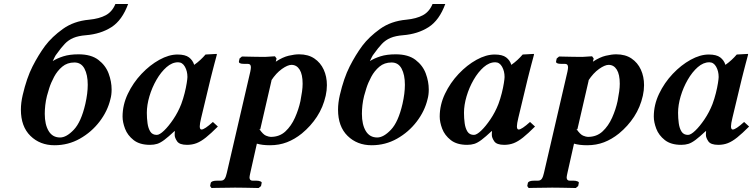

<svg xmlns="http://www.w3.org/2000/svg" viewBox="-20 -718 3785 965"><path d="M94 -240Q114 -326 143.5 -384Q173 -442 207 -488Q241 -533 296 -572.5Q351 -612 428 -619Q479 -624 511.5 -641.5Q544 -659 560 -698H624Q594 -616 540 -581.5Q486 -547 412 -541Q374 -538 349 -527.5Q324 -517 305.5 -497.5Q287 -478 265 -447Q259 -440 254.5 -430.5Q250 -421 245 -411Q267 -425 298.5 -435Q330 -445 375 -445Q438 -445 474.5 -417Q511 -389 526 -348.5Q541 -308 541 -268Q541 -241 535 -220Q521 -160 480.5 -107Q440 -54 381.5 -21Q323 12 254 12Q181 12 133 -35Q85 -82 85 -167Q85 -201 94 -240ZM354 -404Q318 -404 293 -383Q268 -362 252 -332Q236 -302 227.5 -275Q219 -248 216 -236Q210 -212 207.5 -189Q205 -166 205 -146Q205 -92 224.5 -59.5Q244 -27 282 -27Q314 -27 351 -66Q388 -105 409 -196Q421 -249 421 -292Q421 -342 404.5 -373Q388 -404 354 -404Z M858 -39Q858 -42 858 -48Q858 -54 859 -58L857 -59Q826 -30 806 -15Q786 0 770 5Q754 10 734 10Q682 10 651.5 -14Q621 -38 608.5 -71Q596 -104 596 -132Q596 -191 622.5 -246.5Q649 -302 691 -346.5Q733 -391 781 -417.5Q829 -444 872 -444Q911 -444 930 -429.5Q949 -415 956 -392Q973 -404 987 -417Q1001 -430 1013 -444L1068 -447Q1070 -447 1070 -444Q1070 -444 1066.5 -430.5Q1063 -417 1057.5 -397Q1052 -377 1047 -356.5Q1042 -336 1038 -321L991 -125Q984 -96 984 -83Q984 -67 993 -67Q1008 -67 1050 -105L1075 -82Q1040 -47 1015 -27Q990 -7 968 1.5Q946 10 920 10Q882 10 870 -8Q858 -26 858 -39ZM891 -195Q901 -222 908 -250Q915 -278 918.5 -300.5Q922 -323 922 -331Q922 -360 909.5 -382.5Q897 -405 875 -405Q845 -405 817 -380.5Q789 -356 766.5 -317Q744 -278 731 -234Q718 -190 718 -151Q718 -124 721.5 -98.5Q725 -73 735.5 -56.5Q746 -40 768 -40Q782 -40 804.5 -61.5Q827 -83 851 -118.5Q875 -154 891 -195Z M1370 -424 1366 -408Q1401 -431 1431 -438Q1461 -445 1483 -445Q1529 -445 1560 -424Q1591 -403 1607 -368Q1623 -333 1623 -290Q1623 -264 1617 -237Q1604 -179 1573 -131.5Q1542 -84 1497 -47Q1461 -18 1422 -3Q1383 12 1337 12Q1317 12 1301 10Q1285 8 1271 4L1238 151Q1237 158 1235.5 163Q1234 168 1234 173Q1234 190 1249 190H1268Q1280 190 1288.5 193.5Q1297 197 1295 202L1292 217L1280 227Q1280 227 1258 226.5Q1236 226 1208 225.5Q1180 225 1161 225Q1148 225 1128 225.5Q1108 226 1088.5 226Q1069 226 1056 226.5Q1043 227 1043 227L1036 217L1039 202Q1042 190 1072 190H1090Q1103 190 1109.5 180Q1116 170 1120 151L1238 -358Q1241 -372 1241 -380Q1241 -397 1226 -397H1207Q1178 -397 1181 -410L1184 -424L1196 -434Q1196 -434 1217.5 -433.5Q1239 -433 1266.5 -432.5Q1294 -432 1312 -432Q1317 -432 1329 -433Q1341 -434 1351.5 -434.5Q1362 -435 1362 -435ZM1345 -315 1288 -68 1283 -70Q1302 -42 1317 -36Q1332 -30 1341 -30Q1385 -30 1414.5 -57.5Q1444 -85 1462.5 -126.5Q1481 -168 1490 -210Q1495 -236 1498 -257.5Q1501 -279 1501 -297Q1501 -344 1486 -368Q1471 -392 1445 -392Q1426 -392 1397 -371.5Q1368 -351 1343 -313Z M1688 -240Q1708 -326 1737.5 -384Q1767 -442 1801 -488Q1835 -533 1890 -572.5Q1945 -612 2022 -619Q2073 -624 2105.5 -641.5Q2138 -659 2154 -698H2218Q2188 -616 2134 -581.5Q2080 -547 2006 -541Q1968 -538 1943 -527.5Q1918 -517 1899.5 -497.5Q1881 -478 1859 -447Q1853 -440 1848.5 -430.5Q1844 -421 1839 -411Q1861 -425 1892.5 -435Q1924 -445 1969 -445Q2032 -445 2068.5 -417Q2105 -389 2120 -348.5Q2135 -308 2135 -268Q2135 -241 2129 -220Q2115 -160 2074.5 -107Q2034 -54 1975.5 -21Q1917 12 1848 12Q1775 12 1727 -35Q1679 -82 1679 -167Q1679 -201 1688 -240ZM1948 -404Q1912 -404 1887 -383Q1862 -362 1846 -332Q1830 -302 1821.5 -275Q1813 -248 1810 -236Q1804 -212 1801.5 -189Q1799 -166 1799 -146Q1799 -92 1818.5 -59.5Q1838 -27 1876 -27Q1908 -27 1945 -66Q1982 -105 2003 -196Q2015 -249 2015 -292Q2015 -342 1998.5 -373Q1982 -404 1948 -404Z M2452 -39Q2452 -42 2452 -48Q2452 -54 2453 -58L2451 -59Q2420 -30 2400 -15Q2380 0 2364 5Q2348 10 2328 10Q2276 10 2245.5 -14Q2215 -38 2202.5 -71Q2190 -104 2190 -132Q2190 -191 2216.5 -246.5Q2243 -302 2285 -346.5Q2327 -391 2375 -417.5Q2423 -444 2466 -444Q2505 -444 2524 -429.5Q2543 -415 2550 -392Q2567 -404 2581 -417Q2595 -430 2607 -444L2662 -447Q2664 -447 2664 -444Q2664 -444 2660.5 -430.5Q2657 -417 2651.5 -397Q2646 -377 2641 -356.5Q2636 -336 2632 -321L2585 -125Q2578 -96 2578 -83Q2578 -67 2587 -67Q2602 -67 2644 -105L2669 -82Q2634 -47 2609 -27Q2584 -7 2562 1.5Q2540 10 2514 10Q2476 10 2464 -8Q2452 -26 2452 -39ZM2485 -195Q2495 -222 2502 -250Q2509 -278 2512.5 -300.5Q2516 -323 2516 -331Q2516 -360 2503.5 -382.5Q2491 -405 2469 -405Q2439 -405 2411 -380.5Q2383 -356 2360.5 -317Q2338 -278 2325 -234Q2312 -190 2312 -151Q2312 -124 2315.5 -98.5Q2319 -73 2329.5 -56.5Q2340 -40 2362 -40Q2376 -40 2398.5 -61.5Q2421 -83 2445 -118.5Q2469 -154 2485 -195Z M2964 -424 2960 -408Q2995 -431 3025 -438Q3055 -445 3077 -445Q3123 -445 3154 -424Q3185 -403 3201 -368Q3217 -333 3217 -290Q3217 -264 3211 -237Q3198 -179 3167 -131.5Q3136 -84 3091 -47Q3055 -18 3016 -3Q2977 12 2931 12Q2911 12 2895 10Q2879 8 2865 4L2832 151Q2831 158 2829.5 163Q2828 168 2828 173Q2828 190 2843 190H2862Q2874 190 2882.5 193.5Q2891 197 2889 202L2886 217L2874 227Q2874 227 2852 226.5Q2830 226 2802 225.5Q2774 225 2755 225Q2742 225 2722 225.5Q2702 226 2682.5 226Q2663 226 2650 226.5Q2637 227 2637 227L2630 217L2633 202Q2636 190 2666 190H2684Q2697 190 2703.5 180Q2710 170 2714 151L2832 -358Q2835 -372 2835 -380Q2835 -397 2820 -397H2801Q2772 -397 2775 -410L2778 -424L2790 -434Q2790 -434 2811.5 -433.5Q2833 -433 2860.5 -432.5Q2888 -432 2906 -432Q2911 -432 2923 -433Q2935 -434 2945.5 -434.5Q2956 -435 2956 -435ZM2939 -315 2882 -68 2877 -70Q2896 -42 2911 -36Q2926 -30 2935 -30Q2979 -30 3008.5 -57.5Q3038 -85 3056.5 -126.5Q3075 -168 3084 -210Q3089 -236 3092 -257.5Q3095 -279 3095 -297Q3095 -344 3080 -368Q3065 -392 3039 -392Q3020 -392 2991 -371.5Q2962 -351 2937 -313Z M3528 -39Q3528 -42 3528 -48Q3528 -54 3529 -58L3527 -59Q3496 -30 3476 -15Q3456 0 3440 5Q3424 10 3404 10Q3352 10 3321.5 -14Q3291 -38 3278.5 -71Q3266 -104 3266 -132Q3266 -191 3292.5 -246.5Q3319 -302 3361 -346.5Q3403 -391 3451 -417.5Q3499 -444 3542 -444Q3581 -444 3600 -429.5Q3619 -415 3626 -392Q3643 -404 3657 -417Q3671 -430 3683 -444L3738 -447Q3740 -447 3740 -444Q3740 -444 3736.5 -430.5Q3733 -417 3727.5 -397Q3722 -377 3717 -356.5Q3712 -336 3708 -321L3661 -125Q3654 -96 3654 -83Q3654 -67 3663 -67Q3678 -67 3720 -105L3745 -82Q3710 -47 3685 -27Q3660 -7 3638 1.5Q3616 10 3590 10Q3552 10 3540 -8Q3528 -26 3528 -39ZM3561 -195Q3571 -222 3578 -250Q3585 -278 3588.5 -300.5Q3592 -323 3592 -331Q3592 -360 3579.5 -382.5Q3567 -405 3545 -405Q3515 -405 3487 -380.5Q3459 -356 3436.5 -317Q3414 -278 3401 -234Q3388 -190 3388 -151Q3388 -124 3391.5 -98.5Q3395 -73 3405.5 -56.5Q3416 -40 3438 -40Q3452 -40 3474.5 -61.5Q3497 -83 3521 -118.5Q3545 -154 3561 -195Z"/></svg>

Font: Libertinus Serif Semibold Italic
Style: Regular
Weight: 600
Italic angle: -11.5°
Designer: Philipp H. Poll, Khaled Hosny
Foundry: Caleb Maclennan
Version: Version 7.051;RELEASE